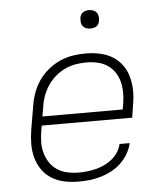

<svg xmlns="http://www.w3.org/2000/svg" viewBox="-52 -755 704 810"><g transform="rotate(-5 300.0 -350.5)"><path d="M249 8Q218 8 189 2Q160 -4 136 -18.5Q112 -33 95.5 -56Q79 -79 71 -107Q63 -135 63 -165Q63 -195 68 -226L85 -326Q89 -353 98.5 -380Q108 -407 124.5 -431.5Q141 -456 164.5 -475.5Q188 -495 214.5 -507Q241 -519 268.5 -523.5Q296 -528 324 -528Q354 -528 383.5 -522Q413 -516 437 -501.5Q461 -487 478 -464Q495 -441 502.5 -413Q510 -385 510.5 -355Q511 -325 505 -294L497 -241H114L110 -219Q106 -195 105.5 -171Q105 -147 111.5 -124.5Q118 -102 130.5 -83.5Q143 -65 162 -52.5Q181 -40 204.5 -35Q228 -30 253 -30Q271 -30 289 -32Q307 -34 325 -38.5Q343 -43 360.5 -51Q378 -59 393.5 -71.5Q409 -84 419.5 -100.5Q430 -117 434 -135H477Q472 -112 459.5 -90.5Q447 -69 428.5 -51.5Q410 -34 388 -22.5Q366 -11 342.5 -4Q319 3 295.5 5.5Q272 8 249 8ZM120 -279H460L464 -301Q468 -325 468 -349Q468 -373 462.5 -395Q457 -417 444.5 -436Q432 -455 413 -467.5Q394 -480 371 -485Q348 -490 324 -490Q301 -490 278 -486Q255 -482 233 -471.5Q211 -461 192 -444.5Q173 -428 159.5 -407.5Q146 -387 138 -364.5Q130 -342 127 -319ZM355 -631Q345 -631 336.5 -634Q328 -637 322.5 -644Q317 -651 316 -660.5Q315 -670 316 -680Q317 -686 320 -692Q323 -698 329 -702Q335 -706 341.5 -707.5Q348 -709 354 -709Q364 -709 372.5 -706Q381 -703 386.5 -696Q392 -689 393.5 -679.5Q395 -670 393 -660Q392 -654 389 -648Q386 -642 380.5 -638Q375 -634 368 -632.5Q361 -631 355 -631Z"/></g></svg>

Font: Iosevka Aile XLt Obl
Style: Regular
Weight: 200
Italic angle: -9°
Designer: Belleve Invis
Foundry: Belleve Invis
Version: Version 31.1.0; ttfautohint (v1.8.4)